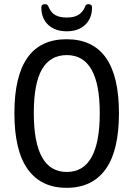

<svg xmlns="http://www.w3.org/2000/svg" viewBox="-20 -894 639 920"><path d="M49 -352Q49 -706 299 -706Q550 -706 550 -352Q550 -172 486 -83Q422 6 299 6Q177 6 113 -83Q49 -172 49 -352ZM458 -352Q458 -630 300 -630Q221 -630 181.5 -562.5Q142 -495 142 -352Q142 -70 300 -70Q458 -70 458 -352ZM178 -859Q178 -874 196 -874Q204 -874 207 -870.5Q210 -867 212 -863Q214 -859 214 -858Q225 -833 245.5 -821.5Q266 -810 300 -810Q334 -810 354.5 -822Q375 -834 386 -858Q387 -860 388.5 -864.5Q390 -869 393.5 -871.5Q397 -874 403 -874Q421 -874 421 -859Q421 -806 388 -775Q355 -744 300 -744Q244 -744 211 -775Q178 -806 178 -859Z"/></svg>

Font: Asap Condensed
Style: Regular
Weight: 400
Designer: Pablo Cosgaya
Foundry: Omnibus-Type
Version: Version 1.010; ttfautohint (v1.8)